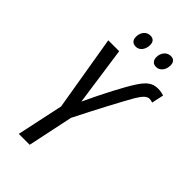

<svg xmlns="http://www.w3.org/2000/svg" viewBox="-269 -978 1059 1059"><g transform="rotate(45 260.0 -448.5)"><path d="M223 -796C250 -796 273 -821 273 -859C273 -883 261 -897 237 -897C204 -897 185 -868 185 -836C185 -810 199 -796 223 -796ZM381 -796C409 -796 432 -821 432 -859C432 -883 420 -897 397 -897C364 -897 344 -868 344 -836C344 -810 359 -796 381 -796ZM107 0H192L248 -266C318 -405 383 -527 419 -590C445 -633 461 -647 481 -647C490 -647 497 -645 505 -642L520 -712C508 -717 490 -720 473 -720C429 -720 403 -697 372 -650C337 -597 277 -482 225 -370L176 -714H91L165 -272Z"/></g></svg>

Font: Noto Sans Display SemiCondensed
Style: Italic
Weight: 400
Width: 4
Italic angle: -12°
Designer: Monotype Design Team
Foundry: Monotype Imaging Inc.
Version: Version 1.900